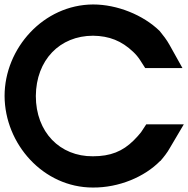

<svg xmlns="http://www.w3.org/2000/svg" viewBox="-32 -790 843 860"><path d="M600 -198 623 -233H791.3L729.3 -128C717.3 -106 700.3 -85 686.3 -69H685.3C616.1 2 501.1 51 383.8 50C161.8 50 -10.5 -145 -11.5 -360C-11.5 -574 163 -769 385 -770C493 -770 609.2 -723 682.3 -652L683.3 -651C697.3 -634 715.3 -611 727.3 -589L785.3 -485H618.4L595.4 -521C586.2 -535 577 -546 564.3 -558C512.6 -607 457.4 -629 385 -630C235.5 -630 129.7 -521 128.5 -360C128.5 -198 236.6 -89 383.8 -90C463.2 -90 517.2 -112 566.7 -161C580.5 -175 590.8 -186 600 -198Z"/></svg>

Font: Nordica Plus
Style: NordicaClassicRgExt
Weight: 500
Version: Version 1.01